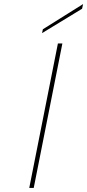

<svg xmlns="http://www.w3.org/2000/svg" viewBox="-20 -925 429 945"><path d="M265 -711H287L146 0H124ZM389 -905 384 -882 187 -762 191 -781Z"/></svg>

Font: Albert Sans Thin
Style: Italic
Weight: 250
Italic angle: -11.25°
Designer: Andreas Rasmussen
Foundry: a.Foundry
Version: Version 1.025